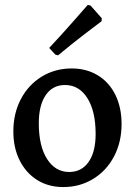

<svg xmlns="http://www.w3.org/2000/svg" viewBox="-20 -745 540 777"><path d="M34 -213Q34 -286 64.5 -344Q95 -402 149 -435Q203 -468 270 -468Q330 -468 376 -440Q422 -412 447 -361Q472 -310 472 -243Q472 -170 441.5 -112Q411 -54 357 -21Q303 12 236 12Q176 12 130.5 -16.5Q85 -45 59.5 -96Q34 -147 34 -213ZM367 -203Q367 -295 333.5 -348Q300 -401 243 -401Q193 -401 165 -360Q137 -319 137 -246Q137 -154 170.5 -101.5Q204 -49 260 -49Q310 -49 338.5 -89.5Q367 -130 367 -203ZM204 -524 179 -551Q226 -601 273.5 -655Q321 -709 335 -725L346 -723L392 -671L391 -659Q376 -648 323 -607.5Q270 -567 215 -521Z"/></svg>

Font: Alegreya Medium
Style: Regular
Weight: 500
Designer: Juan Pablo del Peral
Foundry: Huerta Tipografica
Version: Version 2.007; ttfautohint (v1.6)